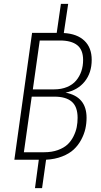

<svg xmlns="http://www.w3.org/2000/svg" viewBox="-20 -836 531 1005"><path d="M323.2 -351.1Q433.1 -330.1 433.1 -219.2Q433.1 -189.9 426.8 -161.6Q420.4 -133.3 405 -104.5Q389.6 -75.7 366.2 -53.7Q342.8 -31.7 305.4 -17.1Q268.1 -2.4 221.2 0L200.2 148.9H163.1L183.1 0H55.2L147.9 -664.1H276.9L298.8 -815.9H336.9L314 -663.1Q383.8 -659.2 421.9 -622.8Q460 -586.4 460 -522.9Q460 -454.6 423.3 -409.2Q386.7 -363.8 323.2 -351.1ZM293.9 -624H188L151.9 -368.2H263.2Q301.3 -368.2 331.1 -380.6Q360.8 -393.1 378.7 -414.6Q396.5 -436 405.8 -463.1Q415 -490.2 415 -522Q415 -575.2 384.3 -599.6Q353.5 -624 293.9 -624ZM210.9 -39.1Q251.5 -39.1 283 -50.5Q314.5 -62 333.5 -79.8Q352.5 -97.7 364.7 -122.3Q377 -147 381.6 -170.4Q386.2 -193.8 386.2 -219.2Q386.2 -277.3 355.7 -303.7Q325.2 -330.1 265.1 -330.1H146L105 -39.1Z"/></svg>

Font: Fira Sans Compressed ExtraLight
Style: Italic
Weight: 250
Width: 3
Italic angle: -8°
Designer: Carrois Corporate & Edenspiekermann AG
Foundry: Carrois Corporate GbR & Edenspiekermann AG
Version: Version 4.203;PS 004.203;hotconv 1.0.88;makeotf.lib2.5.64775